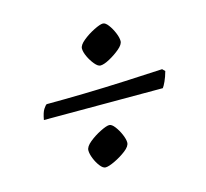

<svg xmlns="http://www.w3.org/2000/svg" viewBox="-72 -572 633 591"><g transform="rotate(-15 244.5 -277.0)"><path d="M262 -369Q254 -369 244 -381Q234 -393 227 -408Q220 -423 220 -434Q220 -445 236.5 -458.5Q253 -472 273 -482Q293 -492 302 -492Q310 -492 319 -480Q328 -468 334.5 -452.5Q341 -437 341 -426Q341 -415 325.5 -402Q310 -389 291.5 -379Q273 -369 262 -369ZM50 -252Q54 -275 60.5 -285Q67 -295 71 -297Q126 -297 191 -298.5Q256 -300 321 -303Q386 -306 442 -309L450 -301Q445 -283 439 -270Q433 -257 429 -252ZM196 -62Q188 -62 179 -73.5Q170 -85 164 -100Q158 -115 158 -126Q158 -138 174.5 -151.5Q191 -165 211 -175Q231 -185 240 -185Q248 -185 257.5 -172.5Q267 -160 273.5 -144.5Q280 -129 280 -119Q280 -107 263 -94Q246 -81 226 -71.5Q206 -62 196 -62Z"/></g></svg>

Font: Texturina Light
Style: Italic
Weight: 300
Italic angle: -11°
Designer: Guillermo Torres Carreño
Foundry: Omnibus-Type
Version: Version 1.002; ttfautohint (v1.8.3)